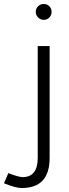

<svg xmlns="http://www.w3.org/2000/svg" viewBox="-70 -732 350 967"><path d="M150 -632Q134 -632 122 -644Q110 -656 110 -672Q110 -689 122 -700.5Q134 -712 150 -712Q167 -712 178.5 -700.5Q190 -689 190 -672Q190 -656 178.5 -644Q167 -632 150 -632ZM39 215Q9 215 -50 191L-28 140Q-2 150 16 155Q34 160 44 160Q120 160 120 63V-500H180V63Q180 139 145 177Q110 215 39 215Z"/></svg>

Font: Figtree Light Light
Style: Regular
Weight: 300
Version: Version 2.001;gftools[0.9.30]